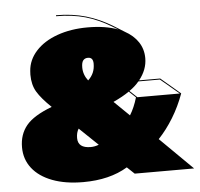

<svg xmlns="http://www.w3.org/2000/svg" viewBox="-57 -890 1011 969"><g transform="rotate(-5 448.5 -405.5)"><path d="M588 0 551 -35Q460 20 326 20Q236 20 170 -5Q104 -30 68.5 -75.5Q33 -121 33 -182Q33 -247 70 -292Q107 -337 200 -372Q150 -420 128.5 -456Q107 -492 107 -543L108 -562Q112 -618 152.5 -662.5Q193 -707 261.5 -731.5Q330 -756 415 -756Q505 -756 569 -732L542 -748Q475 -789 409 -807.5Q343 -826 262 -826V-831Q344 -831 413 -811Q482 -791 550 -749L600 -718Q644 -694 668 -658Q692 -622 692 -576Q692 -518 651 -467H758L857 -383Q834 -319 799.5 -262.5Q765 -206 724 -163L889 0ZM395 -489Q413 -506 421.5 -526Q430 -546 430 -571Q430 -603 404 -603Q388 -603 379.5 -592.5Q371 -582 371 -557Q371 -520 395 -489ZM647 -462Q626 -437 598 -418L635 -383H850L756 -462ZM590 -295Q613 -332 628 -383L594 -415Q561 -392 513 -370ZM420 -161 326 -251Q314 -232 314 -204Q314 -153 379 -153Q399 -153 420 -161Z"/></g></svg>

Font: FFF_HK Layer Front
Style: Regular
Weight: 400
Italic angle: -5°
Designer: bBox Type GmbH
Foundry: bBox Type GmbH
Version: Version 0.002